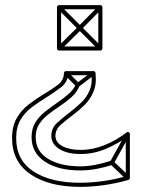

<svg xmlns="http://www.w3.org/2000/svg" viewBox="-20 -708 563 748"><path d="M365 -513 377 -525 297 -605Q297 -605 297 -605Q297 -605 297 -605L216 -686L204 -674L285 -593Q285 -593 285 -593Q285 -593 285 -593ZM377 -674 365 -686 285 -605Q285 -605 285 -605Q285 -605 285 -605L204 -525L216 -513L297 -593Q297 -593 297 -593Q297 -593 297 -593ZM243 -429 231 -417 277 -371Q279 -370 282.5 -369.5Q286 -369 288 -371L349 -417L339 -429L278 -383Q276 -382 283.5 -381.5Q291 -381 289 -383ZM290 -374 276 -380Q266 -358 245.5 -340.5Q225 -323 201 -306.5Q177 -290 154.5 -272Q132 -254 117.5 -230.5Q103 -207 103 -174Q103 -174 103 -174Q103 -174 103 -174Q103 -113 154.5 -78.5Q206 -44 293 -44Q293 -44 293 -44Q293 -44 293 -44Q324 -44 356 -50Q388 -56 419 -66L413 -82Q383 -72 352.5 -66Q322 -60 293 -60Q293 -60 293 -60Q293 -60 293 -60Q215 -60 167 -89.5Q119 -119 119 -174Q119 -174 119 -174Q119 -174 119 -174Q119 -204 133 -225Q147 -246 169 -263Q191 -280 215 -296Q239 -312 259.5 -330.5Q280 -349 290 -374ZM485 -182 471 -190 409 -78Q408 -76 408.5 -73Q409 -70 410 -68L472 -9L484 -21L422 -80Q420 -82 421 -75Q422 -68 423 -70ZM229 -423Q229 -395 203.5 -376Q178 -357 147 -339Q119 -322 91 -300.5Q63 -279 45 -247.5Q27 -216 27 -170Q27 -78 99 -29Q171 20 292 20Q336 20 383.5 13.5Q431 7 480 -7Q483 -8 484.5 -10Q486 -12 486 -15V-186Q486 -191 481.5 -193Q477 -195 473 -192Q433 -161 387 -142.5Q341 -124 294 -124Q251 -124 223.5 -138.5Q196 -153 196 -179Q196 -204 217.5 -222.5Q239 -241 264 -260Q288 -278 309.5 -299Q331 -320 344 -350.5Q357 -381 352 -424Q352 -427 349.5 -429Q347 -431 344 -431H237Q234 -431 231.5 -428.5Q229 -426 229 -423ZM371 -688H210Q207 -688 204.5 -685.5Q202 -683 202 -680V-519Q202 -516 204.5 -513.5Q207 -511 210 -511H371Q374 -511 376.5 -513.5Q379 -516 379 -519V-680Q379 -683 376.5 -685.5Q374 -688 371 -688ZM245 -423 237 -415H344L336 -422Q341 -383 329 -355.5Q317 -328 296.5 -308.5Q276 -289 254 -272Q225 -250 202.5 -229.5Q180 -209 180 -179Q180 -147 211 -127.5Q242 -108 294 -108Q344 -108 392 -128Q440 -148 483 -180L470 -186V-15L476 -23Q429 -9 381.5 -2.5Q334 4 292 4Q178 4 110.5 -40Q43 -84 43 -170Q43 -213 60 -241.5Q77 -270 103 -289.5Q129 -309 155 -325Q192 -348 218.5 -368.5Q245 -389 245 -423ZM371 -672 363 -680V-519L371 -527H210L218 -519V-680L210 -672Z"/></svg>

Font: Tilt Prism
Style: Regular
Weight: 400
Version: Version 1.000